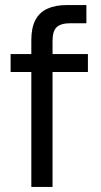

<svg xmlns="http://www.w3.org/2000/svg" viewBox="-20 -740 401 760"><path d="M104 0V-582Q104 -630 120 -660.5Q136 -691 167.5 -705.5Q199 -720 245 -720H322V-648H259Q221 -648 204.5 -632.5Q188 -617 188 -579V0ZM22 -455V-526H328V-455Z"/></svg>

Font: DM Sans 9pt
Style: Regular
Weight: 400
Designer: Colophon Foundry, Jonny Pinhorn
Foundry: Colophon Foundry
Version: Version 4.004;gftools[0.9.30]